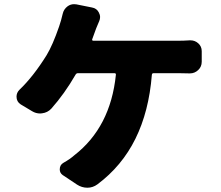

<svg xmlns="http://www.w3.org/2000/svg" viewBox="-20 -835 1040 902"><path d="M413.1 -650.4Q412.1 -648.4 413.6 -646Q415 -643.6 417 -643.6H818.4Q842.8 -643.6 871.1 -645.5Q873 -645.5 875 -645.5Q895.5 -645.5 911.1 -631.8Q927.7 -617.2 927.7 -594.7V-544.9Q927.7 -521.5 911.1 -505.9Q894.5 -490.2 872.1 -490.2Q871.1 -490.2 870.1 -490.2Q849.6 -491.2 818.4 -491.2H701.2Q694.3 -491.2 693.4 -483.4Q679.7 -311.5 616.2 -183.1Q552.7 -54.7 437.5 31.2Q416 46.9 390.6 46.9Q364.3 46.9 341.8 32.2L274.4 -12.7Q260.7 -22.5 260.7 -39.1Q260.7 -60.5 278.3 -70.3Q309.6 -87.9 329.1 -105.5Q499 -237.3 524.4 -483.4Q525.4 -491.2 517.6 -491.2H346.7Q338.9 -491.2 335 -484.4Q283.2 -394.5 220.7 -324.2Q203.1 -305.7 177.7 -302.7Q172.9 -301.8 168.9 -301.8Q148.4 -301.8 130.9 -312.5L77.1 -344.7Q57.6 -357.4 57.6 -380.9Q57.6 -399.4 71.3 -413.1Q136.7 -475.6 199.2 -576.2Q227.5 -623 257.8 -710.9Q267.6 -739.3 274.4 -769.5Q279.3 -792 297.9 -805.7Q311.5 -815.4 328.1 -815.4Q333 -815.4 338.9 -814.5L412.1 -799.8Q434.6 -795.9 444.3 -776.4Q450.2 -765.6 450.2 -754.9Q450.2 -745.1 446.3 -736.3Q443.4 -729.5 438.5 -717.8Q433.6 -706.1 431.6 -701.2Q430.7 -698.2 413.1 -650.4Z"/></svg>

Font: Gen Jyuu Gothic Heavy
Style: Bold
Weight: 900
Designer: [Source Han Sans]
Ryoko NISHIZUKA  (kana & ideographs); Paul D. Hunt (Latin, Greek & Cyrillic); Wenlong ZHANG  (bopomofo
Version: Version 1.002.20150607